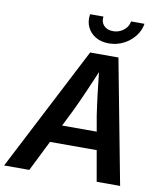

<svg xmlns="http://www.w3.org/2000/svg" viewBox="-123 -1026 946 1107"><g transform="rotate(10 350.5 -472.5)"><path d="M-22.9 0 352.5 -727.5H518.1L656.2 0H519L452.6 -378.4Q444.3 -434.1 435.3 -508.8Q426.3 -583.5 416.5 -678.2H445.3Q406.2 -586.4 373.8 -511.7Q341.3 -437 313 -378.4L124.5 0ZM155.8 -179.7 172.9 -284.7H554.7L537.6 -179.7ZM448.2 -797.9Q403.3 -797.9 370.6 -817.4Q337.9 -836.9 322.5 -870.4Q307.1 -903.8 314 -944.8H392.1Q387.2 -913.1 406.5 -892.3Q425.8 -871.6 460.9 -871.6Q483.9 -871.6 503.7 -881.1Q523.4 -890.6 536.9 -907Q550.3 -923.3 553.7 -944.8H632.3Q626 -903.8 599.1 -870.4Q572.3 -836.9 533 -817.4Q493.7 -797.9 448.2 -797.9Z"/></g></svg>

Font: Inter 16pt SemiBold
Style: Italic
Weight: 600
Italic angle: -9.3988°
Version: Version 4.001;git-66647c0bb